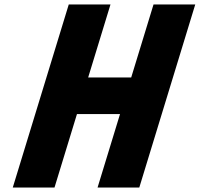

<svg xmlns="http://www.w3.org/2000/svg" viewBox="-20 -845 900 865"><path d="M326.7 -331H520.7L419.5 0H607.5L859.7 -825H671.7L571.1 -496H377.2L477.8 -825H289.8L37.5 0H225.5Z"/></svg>

Font: Hussar
Style: BdSuprConOblThree
Weight: 700
Foundry: Cannot Into Space Fonts
Version: Version 2.00